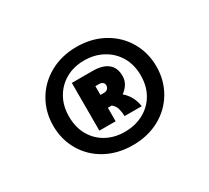

<svg xmlns="http://www.w3.org/2000/svg" viewBox="-99 -901 847 777"><g transform="rotate(-30 325.0 -512.5)"><path d="M236 -625H332Q379 -625 403.5 -605.5Q428 -586 428 -547Q428 -527 418 -510.5Q408 -494 391 -482Q427 -451 434 -402H354Q353 -423 348.5 -438.5Q344 -454 330 -465H312V-402H236ZM325 -742Q395 -742 450 -711.5Q505 -681 535.5 -628.5Q566 -576 566 -512Q566 -448 535.5 -395.5Q505 -343 450.5 -313Q396 -283 325 -283Q255 -283 200 -313Q145 -343 114.5 -395.5Q84 -448 84 -512Q84 -576 114.5 -628.5Q145 -681 200 -711.5Q255 -742 325 -742ZM324 -346Q372 -346 410.5 -366.5Q449 -387 471 -424.5Q493 -462 493 -512Q493 -562 471 -599.5Q449 -637 410.5 -658Q372 -679 324 -679Q276 -679 238.5 -658Q201 -637 179.5 -599.5Q158 -562 158 -512Q158 -462 179.5 -424.5Q201 -387 238.5 -366.5Q276 -346 324 -346ZM329 -525Q339 -525 345.5 -531Q352 -537 352 -547Q352 -556 345.5 -561Q339 -566 330 -566H312V-525Z"/></g></svg>

Font: Azeret Mono Black
Style: Regular
Weight: 900
Designer: Martin Vácha
Foundry: Displaay
Version: Version 1.000; Glyphs 3.0.3, build 3074